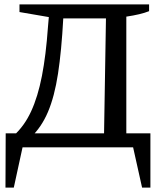

<svg xmlns="http://www.w3.org/2000/svg" viewBox="-20 -673 751 877"><path d="M119 -44 42 -53Q91 -97 122 -164Q153 -231 171.5 -326Q190 -421 199 -549L203 -595L69 -618V-653H661V-622Q641 -614 615.5 -608Q590 -602 557 -597V-47H455L464 -589H269Q261 -441 245 -336.5Q229 -232 199 -161.5Q169 -91 119 -44ZM5 184 6 -64H667V184H629L588 0H83L43 184Z"/></svg>

Font: Piazzolla 24pt Medium
Style: Regular
Weight: 500
Designer: Juan Pablo del Peral
Foundry: Huerta Tipografica
Version: Version 2.005